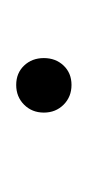

<svg xmlns="http://www.w3.org/2000/svg" viewBox="46 -146 110 243"><g transform="rotate(90 101.5 -24.0)"><path d="M87 11Q72 11 62.5 1Q53 -9 53 -24Q53 -39 62.5 -49Q72 -59 87 -59Q102 -59 112 -49Q122 -39 122 -24Q122 -9 112 1Q102 11 87 11Z"/></g></svg>

Font: Ms Madi
Style: Regular
Weight: 400
Designer: Robert E. Leuschke
Foundry: Robert E. Leuschke
Version: Version 1.010; ttfautohint (v1.8.3)